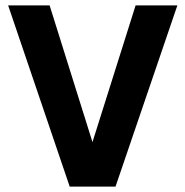

<svg xmlns="http://www.w3.org/2000/svg" viewBox="-20 -688 684 708"><path d="M237 0 10 -668H163L321 -164L480 -668H634L406 0Z"/></svg>

Font: Atkinson Hyperlegible Next
Style: Bold
Weight: 700
Designer: Elliott Scott, Megan Eiswerth, Linus Boman, Theodore Petrosky, Letters from Sweden
Foundry: Applied Design Works, Letters from Sweden
Version: Version 2.001